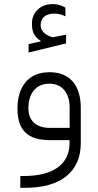

<svg xmlns="http://www.w3.org/2000/svg" viewBox="-20 -670 470 918"><path d="M366.2 -155.3C366.2 -262.7 312.5 -324.7 218.3 -324.7C168 -324.7 129.4 -309.1 103 -277.8C76.7 -246.6 63.5 -204.1 63.5 -150.9C63.5 -47.9 111.8 0 218.8 0H312.5V15.6C312 116.7 231.9 171.4 95.7 171.4H77.1V228H98.6C186.5 228 252.9 209 298.3 171.4C343.8 133.8 366.2 81.5 366.2 14.6ZM176.3 -472.7 116.7 -459V-418.9L295.9 -462.4V-504.4C259.3 -497.1 240.7 -493.2 239.7 -493.2C237.8 -492.7 235.8 -492.2 234.4 -492.2C231 -492.2 227.1 -493.2 222.2 -494.6C190.9 -506.3 174.8 -524.9 174.3 -549.8C174.3 -587.4 201.2 -605 240.2 -605C257.8 -605 274.9 -601.1 293 -591.8L292.5 -633.8C273.4 -645 253.4 -650.4 233.4 -650.4C203.6 -650.4 179.7 -642.1 161.1 -625C142.1 -607.9 132.8 -585 132.8 -556.2C132.8 -521 141.6 -500 164.6 -481.9ZM115.7 -152.8C115.7 -223.1 151.9 -270 216.3 -270C275.4 -270 313 -227.5 313 -155.8V-58.6H218.3C153.3 -58.6 115.7 -92.3 115.7 -152.8Z"/></svg>

Font: Shabnam Thin
Style: Regular
Weight: 100
Foundry: DejaVu fonts team - Redesigned by Saber Rastikerdar - Based on Vazir font
Version: Version 5.0.1